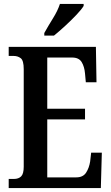

<svg xmlns="http://www.w3.org/2000/svg" viewBox="-20 -951 562 971"><path d="M24 0V-46H50Q74 -46 87 -59Q100 -72 100 -108V-601Q100 -645 85 -656.5Q70 -668 50 -668H24V-714H465L468 -535H414L410 -579Q407 -614 393 -637Q379 -660 345 -660H219V-401H410V-347H219V-54H366Q400 -54 415.5 -78Q431 -102 436 -135L441 -179H495L490 0ZM204 -784Q224 -820 248 -858.5Q272 -897 283 -931H403V-921Q393 -904 367 -876.5Q341 -849 310 -820.5Q279 -792 253 -771H204Z"/></svg>

Font: Noto Serif Ethiopic ExtraCondensed SemiBold
Style: Regular
Weight: 600
Width: 2
Designer: Monotype Design Team
Foundry: Monotype Imaging Inc.
Version: Version 2.102; ttfautohint (v1.8.4.7-5d5b)